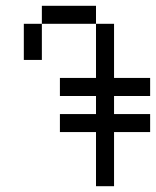

<svg xmlns="http://www.w3.org/2000/svg" viewBox="-20 -645 540 665"><path d="M500 -187.5V-250H375V-312.5H500V-375H375V-562.5H312.5V-375H187.5V-312.5H312.5V-250H187.5V-187.5H312.5V0H375V-187.5ZM62.5 -562.5Q62.5 -562.5 62.5 -437.5H125Q125 -437.5 125 -562.5ZM125 -562.5H312.5V-625H125Z"/></svg>

Font: BFUnifontExMono
Style: Regular
Weight: 500
Version: Version 15.0.06